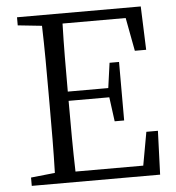

<svg xmlns="http://www.w3.org/2000/svg" viewBox="-52 -778 759 827"><g transform="rotate(-5 327.5 -364.5)"><path d="M564 -189 538 -45H245C242 -142 242 -240 242 -351H418L432 -246H473V-499H432L417 -391H242C242 -493 242 -591 245 -685H518L545 -541H594L587 -729H52V-694L156 -683C159 -587 159 -489 159 -392V-337C159 -239 159 -142 156 -47L52 -36V0H607L614 -189Z"/></g></svg>

Font: Source Han Serif AKR9
Style: Regular
Weight: 400
Designer: Ryoko NISHIZUKA 西塚涼子 (kana & ideographs); Frank Grießhammer (Latin, Greek & Cyrillic); Sandoll Communications 산돌커뮤니케이션, 
Foundry: Adobe Systems Incorporated
Version: Version 1.005;hotconv 1.0.107;makeotfexe 2.5.65593